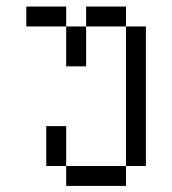

<svg xmlns="http://www.w3.org/2000/svg" viewBox="-20 -458 540 602"><path d="M187.5 62.5V125H375V62.5ZM187.5 62.5Q187.5 62.5 187.5 -62.5H125Q125 -62.5 125 62.5ZM375 62.5H437.5V-375H375ZM187.5 -375Q187.5 -375 187.5 -250H250Q250 -250 250 -375ZM187.5 -375V-437.5H62.5V-375ZM250 -375H375V-437.5H250Z"/></svg>

Font: UnifontExMono
Style: Regular
Weight: 500
Version: Version 15.0.06